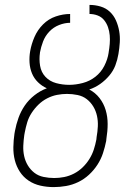

<svg xmlns="http://www.w3.org/2000/svg" viewBox="-20 -755 540 783"><path d="M199 8Q171 8 144.5 2Q118 -4 96.5 -18.5Q75 -33 61 -54.5Q47 -76 40.5 -101.5Q34 -127 34.5 -155Q35 -183 39 -210L41 -221Q46 -248 55.5 -274.5Q65 -301 81 -324.5Q97 -348 120.5 -366.5Q144 -385 171 -395Q151 -404 135 -419.5Q119 -435 110.5 -455.5Q102 -476 100.5 -499.5Q99 -523 103 -546Q108 -575 120.5 -604Q133 -633 155.5 -655.5Q178 -678 207.5 -688Q237 -698 266 -698V-662Q244 -662 221 -653Q198 -644 181 -626Q164 -608 155.5 -585.5Q147 -563 143 -541V-540Q139 -513 143.5 -486.5Q148 -460 165.5 -441.5Q183 -423 209 -416Q235 -409 262 -409Q289 -409 317.5 -416.5Q346 -424 369 -442Q392 -460 405.5 -486.5Q419 -513 423 -540V-541Q426 -558 427.5 -576Q429 -594 427.5 -611Q426 -628 420.5 -644Q415 -660 404.5 -673Q394 -686 378 -692Q362 -698 345 -698V-735Q368 -735 390 -728.5Q412 -722 428 -707Q444 -692 453 -671.5Q462 -651 466 -628.5Q470 -606 468.5 -582Q467 -558 463 -535Q459 -511 450.5 -488.5Q442 -466 425.5 -446.5Q409 -427 388.5 -412.5Q368 -398 344 -390Q369 -377 386 -355Q403 -333 411 -306Q419 -279 419 -249.5Q419 -220 414 -190L413 -180Q408 -155 400 -130.5Q392 -106 377.5 -83.5Q363 -61 343 -42.5Q323 -24 299 -12.5Q275 -1 249.5 3.5Q224 8 199 8ZM201 -29Q221 -29 241.5 -33Q262 -37 281.5 -47Q301 -57 317 -72.5Q333 -88 344.5 -106.5Q356 -125 362.5 -145Q369 -165 373 -186L374 -196Q378 -218 379 -240Q380 -262 375.5 -282.5Q371 -303 360.5 -320.5Q350 -338 334 -350.5Q318 -363 296.5 -367.5Q275 -372 253 -372Q233 -372 212.5 -368Q192 -364 172.5 -354Q153 -344 137 -328.5Q121 -313 109 -294.5Q97 -276 91 -256Q85 -236 81 -215L79 -204Q76 -183 75 -161Q74 -139 78.5 -118.5Q83 -98 93.5 -80.5Q104 -63 120 -50.5Q136 -38 157.5 -33.5Q179 -29 201 -29Z"/></svg>

Font: Iosevka SS18 Extralight
Style: Italic
Weight: 200
Italic angle: -9°
Monospace: yes
Designer: Belleve Invis
Foundry: Belleve Invis
Version: Version 25.1.1; ttfautohint (v1.8.4)